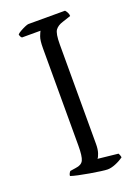

<svg xmlns="http://www.w3.org/2000/svg" viewBox="-137 -768 604 829"><g transform="rotate(-20 165.5 -353.5)"><path d="M210 0Q201 0 179 -3Q157 -6 130.5 -10.5Q104 -15 81 -20Q58 -25 47 -29Q47 -35 50 -40.5Q53 -46 56 -49L82 -53Q109 -56 117.5 -73.5Q126 -91 126 -140V-587Q126 -624 132.5 -640.5Q139 -657 142 -662H57Q50 -667 48 -679Q52 -684 63.5 -690.5Q75 -697 86.5 -702Q98 -707 103 -707H271Q275 -703 279.5 -695Q284 -687 284 -678L245 -665Q222 -658 211 -643Q200 -628 200 -578V-120Q200 -96 194.5 -79.5Q189 -63 184 -58L277 -48Q279 -45 281 -40Q283 -35 284 -29Q268 -17 247 -8.5Q226 0 210 0Z"/></g></svg>

Font: Texturina 72pt Light
Style: Regular
Weight: 300
Designer: Guillermo Torres Carreño
Foundry: Omnibus-Type
Version: Version 1.002; ttfautohint (v1.8.3)